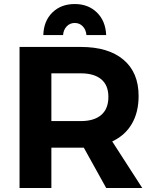

<svg xmlns="http://www.w3.org/2000/svg" viewBox="-20 -933 763 953"><path d="M507 0 396 -200H381H235V0H77V-700H381Q518 -700 593 -636.5Q668 -573 668 -457Q668 -376 634.5 -318.5Q601 -261 537 -231L686 0ZM235 -332H381Q447 -332 482.5 -362.5Q518 -393 518 -452Q518 -510 482.5 -539.5Q447 -569 381 -569H235ZM195 -759Q197 -829 240 -871Q283 -913 351 -913Q418 -913 461 -871Q504 -829 507 -759H409Q407 -785 391 -802Q375 -819 351 -819Q327 -819 311 -802Q295 -785 293 -759Z"/></svg>

Font: Argentum Sans SemiBold
Style: Regular
Weight: 600
Designer: Julieta Ulanovsky (Modified by Cristiano Sobral)
Foundry: Julieta Ulanovsky
Version: Version 5.001;November 22, 2018;FontCreator 11.5.0.2425 64-b